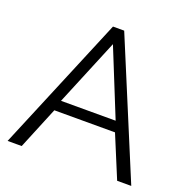

<svg xmlns="http://www.w3.org/2000/svg" viewBox="-127 -830 929 950"><g transform="rotate(20 338.0 -355.0)"><path d="M308.9 -710H367.9L663.5 0H589.2L497.3 -221.5H177.8L86.6 0H12.4ZM480.5 -276.8 338.4 -628.1 192.9 -276.8Z"/></g></svg>

Font: Raleway Thin
Style: Regular
Weight: 100
Designer: Matt McInerney, Pablo Impallari, Rodrigo Fuenzalida
Foundry: Matt McInerney, Pablo Impallari, Rodrigo Fuenzalida
Version: Version 4.026